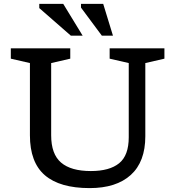

<svg xmlns="http://www.w3.org/2000/svg" viewBox="-20 -955 900 985"><path d="M640.5 -251V-631.5L542.5 -654V-707H823.5V-654L725.5 -631.5V-256Q725.5 -125 651 -57.5Q576.5 10 440 10Q287 10 210.2 -56Q133.5 -122 133.5 -261V-631.5L35.5 -654V-707H340.5V-654L242.5 -631.5V-261Q242.5 -164.5 293.2 -121Q344 -77.5 446 -77.5Q542 -77.5 591.2 -117.5Q640.5 -157.5 640.5 -251ZM404 -772H343.5L181.5 -913.5V-935H304.5ZM559.5 -772H502.5L395.5 -916V-935H509.5Z"/></svg>

Font: Newsreader 6pt
Style: Regular
Weight: 400
Designer: Hugues Gentile
Foundry: Production Type
Version: Version 1.003; ttfautohint (v1.8.3)